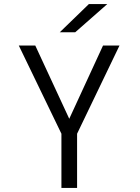

<svg xmlns="http://www.w3.org/2000/svg" viewBox="-20 -924 690 944"><path d="M282 0V-266.5L72.5 -700H153.5L320.5 -340L486.5 -700H567.5L359 -266.5V0ZM350 -765.5H274L417 -904H507.5Z"/></svg>

Font: Trispace Thin Light
Style: Regular
Weight: 300
Version: Version 1.210